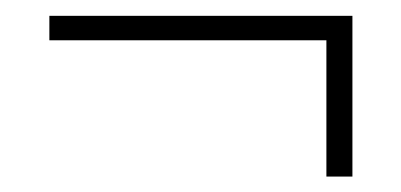

<svg xmlns="http://www.w3.org/2000/svg" viewBox="-20 -403 512 245"><path d="M429.7 -177.7H396.5V-351.6H43V-382.8H429.7Z"/></svg>

Font: Pretendard JP Thin
Style: Regular
Weight: 100
Designer: Base glyphs from Inter by Rasmus Andersson; Hangeul glyphs from Noto Sans CJK(Source Han Sans) by Jang Soo-young and Kan
Foundry: Kil Hyung-jin
Version: Version 1.309